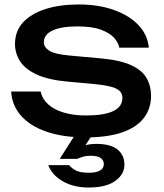

<svg xmlns="http://www.w3.org/2000/svg" viewBox="-20 -600 731 858"><path d="M655 -172Q655 -115 623 -73Q591 -31 526 -8.5Q461 14 363 14Q262 14 188 -11.5Q114 -37 73.5 -83.5Q33 -130 30 -191H162Q168 -159 194.5 -134.5Q221 -110 264.5 -97Q308 -84 364 -84Q445 -84 486 -103.5Q527 -123 527 -163Q527 -190 499.5 -204Q472 -218 396 -225L285 -235Q195 -243 143 -267.5Q91 -292 69 -327.5Q47 -363 47 -403Q47 -461 83 -500Q119 -539 183 -559.5Q247 -580 332 -580Q420 -580 489 -555.5Q558 -531 599 -487.5Q640 -444 645 -387H513Q509 -410 489.5 -431.5Q470 -453 430.5 -467.5Q391 -482 325 -482Q255 -482 215.5 -464Q176 -446 176 -411Q176 -389 200 -373.5Q224 -358 289 -352L432 -339Q518 -331 566.5 -308.5Q615 -286 635 -251Q655 -216 655 -172ZM322 -8H399L346 73L311 72Q331 59 355 51Q379 43 411 43Q474 43 505 68Q536 93 536 136Q536 179 495 208.5Q454 238 377 238Q308 238 259.5 209.5Q211 181 196 138H289Q299 151 318.5 161.5Q338 172 377 172Q410 172 427 162Q444 152 444 133Q444 117 430.5 106.5Q417 96 385 96Q365 96 350.5 100.5Q336 105 325 110H247Z"/></svg>

Font: Bounded
Style: Regular
Weight: 400
Designer: Vlad Churkin
Version: Version 1.0